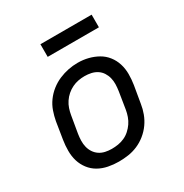

<svg xmlns="http://www.w3.org/2000/svg" viewBox="-166 -836 932 974"><g transform="rotate(-30 300.0 -349.5)"><path d="M253 8Q222 8 191.5 2Q161 -4 135.5 -18.5Q110 -33 92 -56.5Q74 -80 65.5 -108Q57 -136 57 -167.5Q57 -199 62 -230L78 -330Q83 -357 92.5 -384.5Q102 -412 119.5 -436Q137 -460 160.5 -478.5Q184 -497 211 -508.5Q238 -520 265.5 -525.5Q293 -531 321 -531Q353 -531 382.5 -523.5Q412 -516 437.5 -501.5Q463 -487 481 -464Q499 -441 508 -412.5Q517 -384 517 -352.5Q517 -321 512 -290L495 -190Q491 -163 481 -136Q471 -109 454 -85Q437 -61 413.5 -42Q390 -23 363 -11.5Q336 0 308 4Q280 8 253 8ZM254 -66Q273 -66 291.5 -69Q310 -72 328 -80Q346 -88 361 -101.5Q376 -115 387 -131Q398 -147 404.5 -165.5Q411 -184 414 -202L430 -302Q433 -322 433.5 -341Q434 -360 429.5 -378Q425 -396 415 -411.5Q405 -427 389.5 -437Q374 -447 355.5 -451Q337 -455 317 -455Q299 -455 280.5 -451.5Q262 -448 244.5 -439.5Q227 -431 212 -418Q197 -405 186 -388.5Q175 -372 169 -354Q163 -336 160 -318L143 -218Q140 -199 139.5 -179.5Q139 -160 143.5 -142Q148 -124 158 -109Q168 -94 183 -84Q198 -74 216.5 -70Q235 -66 254 -66ZM205 -633V-707H505V-633Z"/></g></svg>

Font: Zed Sans Extended
Style: Italic
Weight: 400
Width: 7
Italic angle: -9°
Designer: Belleve Invis
Foundry: Belleve Invis
Version: Version 1.0.0; ttfautohint (v1.8.4)